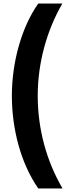

<svg xmlns="http://www.w3.org/2000/svg" viewBox="-20 -871 401 1084"><path d="M47 -331C47 -143 97 50 196 193H333C242 37 193 -143 193 -331C193 -517 245 -701 332 -851H196C100 -715 47 -516 47 -331Z"/></svg>

Font: Noto Sans Tamil UI SemiCondensed ExtraBold
Style: Regular
Weight: 800
Width: 4
Designer: Jelle Bosma - Monotype Design Team
Foundry: Monotype Imaging Inc.
Version: Version 2.004